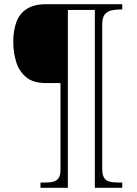

<svg xmlns="http://www.w3.org/2000/svg" viewBox="-20 -780 648 911"><path d="M172 111V86H197Q219 86 234.5 81.5Q250 77 258.5 64Q267 51 267 26V-386H196Q138 -386 104.5 -413.5Q71 -441 57 -485.5Q43 -530 43 -582Q43 -636 58 -676Q73 -716 107.5 -738Q142 -760 198 -760H560V-735H547Q525 -735 506 -730Q487 -725 476 -710Q465 -695 465 -663V21Q465 48 473 62Q481 76 497 81Q513 86 539 86H560V111H430V-733H302V111Z"/></svg>

Font: Noto Serif Thai ExtraLight
Style: Regular
Weight: 250
Version: Version 2.001